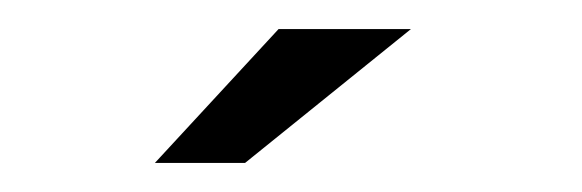

<svg xmlns="http://www.w3.org/2000/svg" viewBox="-20 -720 400 132"><path d="M86.5 -608H148.5L262.5 -700H171.5Z"/></svg>

Font: Anybody SemiExpanded Medium
Style: Regular
Weight: 500
Width: 6
Version: Version 1.113;gftools[0.9.25]